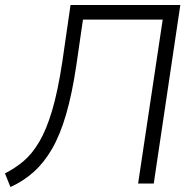

<svg xmlns="http://www.w3.org/2000/svg" viewBox="-32 -739 772 773"><path d="M10 14 -12 -41Q28 -61 62.5 -90Q97 -119 126 -168Q155 -217 178 -294.5Q201 -372 219 -491L252 -719H694L587 0H524L623 -660H302L275 -474Q258 -360 234 -278Q210 -196 178 -140.5Q146 -85 104.5 -47.5Q63 -10 10 14Z"/></svg>

Font: Nunitoga
Style: Light Italic
Weight: 300
Italic angle: -9°
Designer: Vernon Adams
Foundry: Vernon Adams
Version: Version 1.0